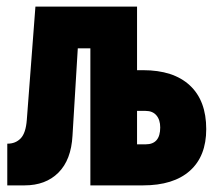

<svg xmlns="http://www.w3.org/2000/svg" viewBox="-20 -560 643 580"><path d="M2 0V-126H3Q27 -126 42.5 -142Q58 -158 61 -198L87 -540H394V-348H412Q504 -348 553.5 -302Q603 -256 603 -170Q603 -88 553.5 -44Q504 0 412 0H253V-414H215L199 -150Q195 -77 156.5 -38.5Q118 0 54 0ZM394 -124H420Q464 -124 464 -175Q464 -198 452.5 -211.5Q441 -225 420 -225H394Z"/></svg>

Font: Geist Mono UltraBlack
Style: Regular
Weight: 900
Monospace: yes
Designer: Basement.studio, Andrés Briganti, Mateo Zaragoza
Foundry: Basement.studio, Vercel, Andrés Briganti, Guido Ferreyra, Mateo Zaragoza
Version: Version 1.400; ttfautohint (v1.8.4.7-5d5b)